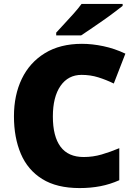

<svg xmlns="http://www.w3.org/2000/svg" viewBox="-20 -947 689 977"><path d="M395 -566Q327 -566 288 -510Q249 -454 249 -354Q249 -253 288 -200.5Q327 -148 406 -148Q453 -148 497.5 -161Q542 -174 587 -193V-30Q540 -9 490.5 0.5Q441 10 385 10Q269 10 195 -36Q121 -82 86 -164.5Q51 -247 51 -355Q51 -463 91 -546Q131 -629 208.5 -676.5Q286 -724 397 -724Q449 -724 506 -712Q563 -700 618 -674L559 -522Q520 -541 480 -553.5Q440 -566 395 -566ZM604 -917Q586 -903 559 -882.5Q532 -862 501 -840.5Q470 -819 441.5 -799.5Q413 -780 393 -767H266V-781Q283 -800 307 -825.5Q331 -851 355 -878Q379 -905 395 -927H604Z"/></svg>

Font: Noto Sans Georgian Black
Style: Regular
Weight: 900
Designer: Monotype Design Team, Akaki Razmadze
Foundry: Google LLC
Version: Version 2.005; ttfautohint (v1.8.4.7-5d5b)